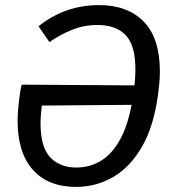

<svg xmlns="http://www.w3.org/2000/svg" viewBox="-20 -721 682 753"><path d="M501 -338 504 -364Q508 -388 509.5 -409.5Q511 -431 511 -450Q511 -544 472.5 -583.5Q434 -623 363 -623Q308 -623 261 -603.5Q214 -584 174 -556L131 -618Q184 -660 243 -680.5Q302 -701 369 -701Q480 -701 543.5 -636.5Q607 -572 607 -440Q607 -419 605 -397Q603 -375 600 -351Q583 -225 536.5 -145Q490 -65 423.5 -26.5Q357 12 278 12Q169 12 109 -55Q49 -122 49 -248Q49 -268 51.5 -295.5Q54 -323 57.5 -348.5Q61 -374 65 -389L523 -386L513 -310L144 -307Q142 -288 140.5 -270.5Q139 -253 139 -237Q139 -144 177 -104Q215 -64 279 -64Q334 -64 378.5 -92Q423 -120 454.5 -180.5Q486 -241 501 -338Z"/></svg>

Font: Fira Sans Variable
Style: Italic
Weight: 397
Italic angle: -8°
Designer: Carrois Corporate & Edenspiekermann AG
Foundry: Carrois Corporate GbR & Edenspiekermann AG
Version: Version 4.202